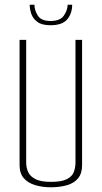

<svg xmlns="http://www.w3.org/2000/svg" viewBox="-20 -789 431 814"><path d="M196 5Q160 5 129.5 -4Q99 -13 81 -33.5Q63 -54 63 -89V-620H91V-99Q91 -78 99.5 -59.5Q108 -41 130.5 -29.5Q153 -18 196 -18Q241 -18 263.5 -29.5Q286 -41 293 -60Q300 -79 300 -99V-620H328V-89Q328 -54 311.5 -33.5Q295 -13 264.5 -4Q234 5 196 5ZM194 -682Q157 -682 138 -696.5Q119 -711 112.5 -731Q106 -751 106 -769H126Q126 -745 140.5 -722.5Q155 -700 194 -700Q235 -700 250.5 -722.5Q266 -745 267 -769H286Q286 -732 265 -707Q244 -682 194 -682Z"/></svg>

Font: Smooch Sans Thin ExtraLight
Style: Regular
Weight: 250
Version: Version 1.010